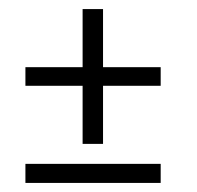

<svg xmlns="http://www.w3.org/2000/svg" viewBox="-20 -403 433 423"><path d="M207 -255H334V-214H207V-86H162V-214H36V-255H162V-383H207ZM334 0H36V-42H334Z"/></svg>

Font: Bhavuka
Style: Regular
Weight: 400
Version: 2.94.0; ttfautohint (v1.2) -l 7 -r 28 -G 50 -x 13 -D deva -f